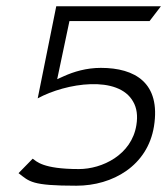

<svg xmlns="http://www.w3.org/2000/svg" viewBox="-20 -590 532 611"><path d="M39 -39C74 -12 80 1 223 1C339 1 450 -63 470 -188C492 -326 410 -374 301 -374C255 -374 215 -362 182 -347L162 -338L201 -523H456L492 -570H159L100 -277C190 -326 357 -352 404 -266C415 -247 419 -222 414 -192C399 -97 305 -52 231 -52C115 -52 96 -77 84 -85Z"/></svg>

Font: Charger Sport
Style: ExLitNrwObl
Weight: 200
Designer: Jasper
Foundry: Cannot Into Space Fonts
Version: Version 1.1